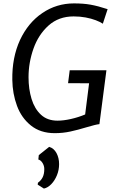

<svg xmlns="http://www.w3.org/2000/svg" viewBox="-20 -775 698 1129"><path d="M301.9 8Q217.9 8 161.8 -37Q106.1 -81.7 79.9 -152.9Q53.6 -224.1 52.4 -305.1Q50.2 -436.1 97.5 -539.4Q145.3 -641.7 229 -698.4Q312.6 -755 414.8 -755Q443.1 -755 466.6 -753.2Q490.1 -751.5 512.4 -747.5Q534.8 -743.5 559.1 -737.1Q583.4 -730.7 612.8 -721.1L584.7 -635.6Q569.1 -646.1 542.9 -656.1Q516.8 -666.1 483.6 -672.3Q450.3 -678.5 412.9 -678.5Q325.4 -678.5 265.6 -625.1Q206 -571.5 176.9 -489.2Q147.8 -406.9 147.8 -320.6Q147.8 -251.3 165.6 -193.2Q183.3 -135.2 221 -100.3Q258.6 -65.5 318.1 -65.5Q353.6 -65.5 397 -75.3Q440.4 -85.1 480.7 -101.9L503.9 -285.4L380.2 -285.8L389.9 -361.9H605.8L564.6 -45.1Q550 -43.4 533.9 -39.2Q517.7 -35 487.2 -26.2Q438.1 -11.2 393.7 -1.6Q349.4 8 301.9 8ZM238.1 333.8 201.6 310.7 203.2 299.4Q222 285.7 231.2 266.7Q240.4 247.7 240.4 218.9Q240.4 200.1 230.2 183.5Q220.1 166.8 205.4 162.9L208.2 137L269.2 88.5Q297.1 96.9 312.3 125.3Q327.5 153.6 327.5 190Q327.5 224.5 314.8 255.5Q302.1 286.5 281.7 307.7Q261.3 328.9 238.1 333.8Z"/></svg>

Font: Merriweather Sans Variable Regular
Style: Italic
Weight: 300
Italic angle: -8°
Designer: Eben Sorkin
Foundry: Eben Sorkin
Version: Version 2.001